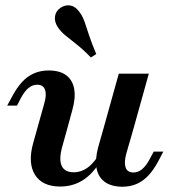

<svg xmlns="http://www.w3.org/2000/svg" viewBox="-20 -695 646 727"><path d="M234.7 -208.1 216.1 -141.1Q202.4 -92.7 213.3 -67.7Q224.2 -42.7 258.9 -42.7Q289.5 -42.7 315.7 -63.3Q341.9 -83.9 363.7 -126.6L371.8 -105.6Q341.9 -46.8 301.2 -17.7Q260.5 11.3 208.1 11.3Q140.3 11.3 112.5 -33.1Q84.7 -77.4 105.6 -153.2L121 -208.1ZM121 -208.1 147.6 -303.2Q157.3 -336.3 150.4 -355.2Q143.5 -374.2 121 -374.2Q103.2 -374.2 88.3 -362.1Q73.4 -350 59.7 -325L44.4 -295.2H7.3L27.4 -332.3Q44.4 -363.7 64.1 -385.1Q83.9 -406.5 108.9 -417.3Q133.9 -428.2 163.7 -428.2Q206.5 -428.2 230.6 -410.1Q254.8 -391.9 260.9 -358.5Q266.9 -325 254 -279L234.7 -208.1ZM371.8 -208.1 429.8 -416.1H543.5L485.5 -208.1ZM458.1 -112.9Q449.2 -79.8 455.6 -60.9Q462.1 -41.9 485.5 -41.9Q503.2 -41.9 518.1 -54.4Q533.1 -66.9 546 -91.1L562.1 -121H598.4L579 -83.9Q562.1 -52.4 542.3 -31Q522.6 -9.7 498 1.2Q473.4 12.1 441.9 12.1Q400 11.3 375.8 -6.9Q351.6 -25 345.6 -58.1Q339.5 -91.1 351.6 -137.1L371.8 -208.1H485.5ZM324.2 -477.4Q293.5 -508.9 269 -527.8Q244.4 -546.8 226.6 -561.7Q208.9 -576.6 198.4 -592.7Q185.5 -612.9 188.3 -633.1Q191.1 -653.2 208.9 -665.3Q228.2 -678.2 248 -673.8Q267.7 -669.4 282.3 -647.6Q293.5 -632.3 300.8 -610.9Q308.1 -589.5 317.7 -560.1Q327.4 -530.6 344.4 -490.3Z"/></svg>

Font: Playfair 9pt
Style: Bold Italic
Weight: 700
Italic angle: -15.6°
Designer: Claus Eggers Sørensen
Foundry: Claus Eggers Sørensen
Version: Version 2.203